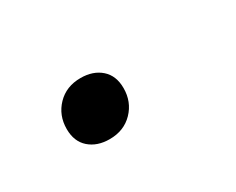

<svg xmlns="http://www.w3.org/2000/svg" viewBox="-33 -170 328 267"><g transform="rotate(-30 130.5 -37.0)"><path d="M46 -32Q46 -54 60.5 -69Q75 -84 98 -84Q118 -84 130.5 -73Q143 -62 143 -42Q143 -20 128.5 -5Q114 10 91 10Q71 10 58.5 -1Q46 -12 46 -32Z"/></g></svg>

Font: Inria Serif Light
Style: Italic
Weight: 300
Italic angle: -10°
Designer: Black Foundry Team
Foundry: Black Foundry
Version: Version 1.000; ttfautohint (v1.8.3)